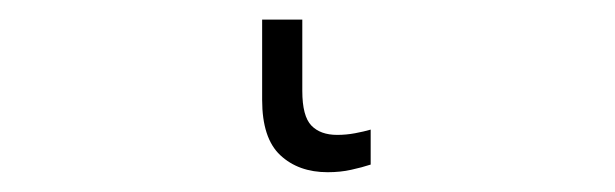

<svg xmlns="http://www.w3.org/2000/svg" viewBox="-20 42 628 196"><path d="M288.6 62V134.8Q288.6 160.6 297.9 170.2Q307.1 179.7 324.2 179.7Q333.5 179.7 342.5 178Q351.6 176.3 358.4 174.3V210Q349.6 212.9 338.6 215.3Q327.6 217.8 314.5 217.8Q284.7 217.8 266.1 200.4Q247.6 183.1 247.6 144V62Z"/></svg>

Font: Open Sans Condensed Light
Style: Regular
Weight: 300
Width: 3
Designer: Monotype Design Team
Foundry: Monotype Imaging Inc.
Version: Version 3.003; ttfautohint (v1.8.4)